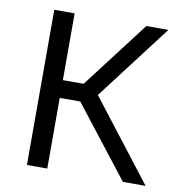

<svg xmlns="http://www.w3.org/2000/svg" viewBox="-71 -660 676 725"><g transform="rotate(10 267.0 -297.5)"><path d="M447.5 0 210.5 -304 432.5 -595H517L288.5 -295L289.5 -317L534.5 0ZM79.5 0V-595H157.5V0ZM144.5 -271V-339H245V-271Z"/></g></svg>

Font: Encode Sans SC SemiCondensed
Style: Regular
Weight: 400
Width: 4
Designer: Multiple Designers
Foundry: Impallari Type
Version: Version 3.002